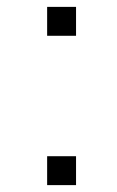

<svg xmlns="http://www.w3.org/2000/svg" viewBox="-20 -537 341 558"><path d="M117 1V-83H201V1ZM201 -433H117V-517H201Z"/></svg>

Font: Afta serif
Style: Regular
Weight: 400
Designer: parq.ink
Foundry: Oriol Esparraguera Font
Version: Version 1.000